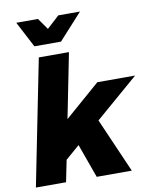

<svg xmlns="http://www.w3.org/2000/svg" viewBox="-101 -1040 903 1116"><g transform="rotate(-10 350.0 -481.5)"><path d="M585 0H378L306 -200L223 -128L197 0H19L167 -742H345L269 -360L477 -541H700L445 -321ZM310 -810H153L73 -963H201L248 -896L321 -963H449Z"/></g></svg>

Font: Argentum Sans
Style: Bold Italic
Weight: 700
Italic angle: -11°
Designer: Julieta Ulanovsky (font), Cristiano Sobral (main changes and remaster)
Foundry: Julieta Ulanovsky (font), Cristiano Sobral (main changes and remaster)
Version: Version 2.007;June 15, 2022;FontCreator 14.0.0.2814 64-bit; 